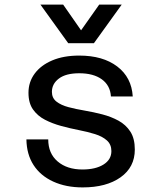

<svg xmlns="http://www.w3.org/2000/svg" viewBox="-20 -804 690 836"><path d="M340 12Q267 12 211.5 -13.5Q156 -39 126 -85.5Q96 -132 95 -197H190Q190 -136 231 -101Q272 -66 339 -66Q396 -66 430.5 -87.5Q465 -109 465 -146Q465 -175 445.5 -192.5Q426 -210 394 -220Q362 -230 323.5 -237.5Q285 -245 246.5 -255.5Q208 -266 176 -282.5Q144 -299 124 -327Q104 -355 104 -400Q104 -447 131 -483.5Q158 -520 207.5 -541Q257 -562 325 -562Q428 -562 490.5 -514.5Q553 -467 558 -384H463Q460 -432 423.5 -458.5Q387 -485 325 -485Q267 -485 236.5 -462Q206 -439 206 -404Q206 -377 226 -361.5Q246 -346 278 -337.5Q310 -329 348.5 -322.5Q387 -316 425.5 -306Q464 -296 496 -278.5Q528 -261 547.5 -231Q567 -201 567 -153Q567 -76 505 -32Q443 12 340 12ZM156 -784H255L333 -672L412 -784H510L389 -616H277Z"/></svg>

Font: Azeret Mono Thin
Style: Regular
Weight: 400
Version: Version 1.002